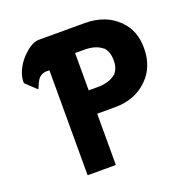

<svg xmlns="http://www.w3.org/2000/svg" viewBox="-144 -966 1099 1112"><g transform="rotate(-20 405.5 -410.0)"><path d="M437 -683C480 -683 521 -675 551 -648H555V-644C570 -627 579 -600 579 -567C579 -535 571 -511 555 -492V-488H551C522 -462 480 -453 437 -453H383V-683ZM209 -640V6L210 7H382L383 6V-309H495C575 -309 643 -335 692 -384L699 -391C742 -434 768 -495 768 -574C768 -650 744 -705 704 -745L702 -749L699 -751H698L696 -753C647 -802 577 -827 495 -827H207C177 -824 147 -806 119 -778L111 -770C65 -724 40 -660 45 -621L48 -617L111 -558C119 -573 128 -602 145 -622L147 -623C160 -635 177 -642 200 -640ZM201 -637H200Z"/></g></svg>

Font: Hussar Woodtype
Style: SeBd
Weight: 900
Foundry: Cannot Into Space Fonts
Version: Version 1.07